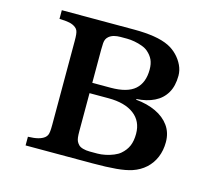

<svg xmlns="http://www.w3.org/2000/svg" viewBox="-106 -901 1212 1042"><g transform="rotate(15 500.0 -380.0)"><path d="M525.9 -759.8Q586.9 -759.8 636.7 -752Q686.5 -744.1 721.2 -727.1Q750 -712.9 772.7 -689.5Q795.4 -666 808.6 -637.9Q821.8 -609.9 821.8 -580.1Q821.8 -522 798.8 -482.9Q775.9 -443.8 733.6 -423.1Q691.4 -402.3 633.8 -398.9V-395Q696.8 -389.2 745.4 -366.5Q793.9 -343.8 821.5 -305.4Q849.1 -267.1 849.1 -213.9Q849.1 -167.5 833 -128.9Q816.9 -90.3 786.6 -62.7Q756.3 -35.2 713.9 -21Q680.2 -9.8 627 -4.9Q573.7 0 494.1 0H118.2V-48.8Q152.8 -49.8 174.6 -55.4Q196.3 -61 210 -71.8Q218.3 -78.6 222.2 -86.9Q226.1 -95.2 227.5 -109.1Q229 -123 229 -146V-616.2Q229 -639.2 227.5 -652.8Q226.1 -666.5 222.2 -675Q218.3 -683.6 210 -689.9Q195.8 -701.2 174.3 -705.8Q152.8 -710.4 118.2 -710.9V-759.8ZM462.9 -702.1Q444.3 -702.1 427.7 -697.8Q411.1 -693.4 398.9 -683.1Q390.6 -675.8 386.5 -667.2Q382.3 -658.7 381.1 -645.3Q379.9 -631.8 379.9 -608.9V-421.9H482.9Q576.7 -421.9 619.4 -460Q662.1 -498 662.1 -571.8Q662.1 -603.5 651.9 -626Q641.6 -648.4 620.1 -667Q607.4 -678.2 586.4 -686Q565.4 -693.8 542.5 -698Q519.5 -702.1 501 -702.1ZM379.9 -150.9Q379.9 -127.9 381.6 -114.7Q383.3 -101.6 387.5 -93.3Q391.6 -85 398.9 -77.1Q407.2 -67.9 424.6 -63Q441.9 -58.1 462.9 -58.1H505.9Q526.4 -58.1 550.3 -63Q574.2 -67.9 595.9 -76.9Q617.7 -85.9 630.9 -97.2Q657.2 -119.6 669.2 -147.7Q681.2 -175.8 681.2 -215.8Q681.2 -286.6 629.9 -325.2Q578.6 -363.8 486.8 -363.8H379.9Z"/></g></svg>

Font: BIZ UDPMincho
Style: Bold
Weight: 700
Designer: TypeBank Co., Ltd.
Foundry: Morisawa Inc.
Version: Version 1.06